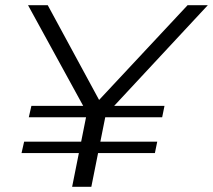

<svg xmlns="http://www.w3.org/2000/svg" viewBox="-20 -720 821 740"><path d="M258 0 319 -305 328 -262 88 -700H164L377 -307H336L703 -700H781L367 -255L393 -305L332 0ZM63 -130 73 -174H586L577 -130ZM91 -268 101 -312H614L605 -268Z"/></svg>

Font: MOST Montserrat
Style: Italic
Weight: 400
Italic angle: -11.3°
Designer: Julieta Ulanovsky
Foundry: Julieta Ulanovsky
Version: Version 8.000;March 11, 2024;FontCreator 15.0.0.2926 64-bit